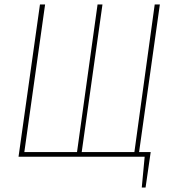

<svg xmlns="http://www.w3.org/2000/svg" viewBox="-20 -702 775 860"><path d="M696 -682 603 -21H655L632 138H615L628 0H63L159 -682H182L89 -21H325L417 -682H439L346 -21H582L673 -682Z"/></svg>

Font: Fira Sans Extra Condensed Thin
Style: Italic
Weight: 250
Width: 3
Italic angle: -8°
Designer: Carrois Corporate & Edenspiekermann AG
Foundry: Carrois Corporate GbR & Edenspiekermann AG
Version: Version 4.203